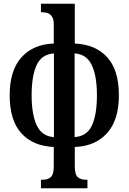

<svg xmlns="http://www.w3.org/2000/svg" viewBox="-20 -780 691 1032"><path d="M200 232V186H210Q237 186 253 172Q269 158 269 113V10Q157 5 94.5 -64Q32 -133 32 -268Q32 -401 95 -471.5Q158 -542 269 -546V-649Q269 -677 259.5 -691Q250 -705 236.5 -709.5Q223 -714 210 -714H200V-760H382V-546Q494 -541 556.5 -472Q619 -403 619 -268Q619 -135 555.5 -64.5Q492 6 382 10V113Q382 158 398 172Q414 186 441 186H450V232ZM270 -43V-493Q203 -488 176.5 -429.5Q150 -371 150 -268Q150 -164 178 -105.5Q206 -47 270 -43ZM381 -43Q448 -48 474.5 -106.5Q501 -165 501 -268Q501 -372 473 -430.5Q445 -489 381 -493Z"/></svg>

Font: Noto Serif ExtraCondensed SemiBold
Style: Regular
Weight: 600
Width: 2
Designer: Monotype Design Team
Foundry: Monotype Imaging Inc.
Version: Version 2.015; ttfautohint (v1.8.4.7-5d5b)